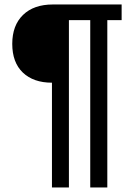

<svg xmlns="http://www.w3.org/2000/svg" viewBox="-20 -708 596 857"><path d="M459 -618.2V128.9H382.8V-618.2H287.6V128.9H211.9V-338.9Q129.4 -338.9 82 -384Q34.7 -429.2 34.7 -512.2Q34.7 -594.7 82.8 -641.4Q130.9 -688 215.8 -688H522.9V-618.2Z"/></svg>

Font: Arial
Style: Bold
Weight: 700
Designer: Steve Matteson
Foundry: Ascender Corporation
Version: Version 2.00.3